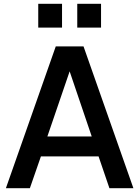

<svg xmlns="http://www.w3.org/2000/svg" viewBox="-20 -989 732 1009"><path d="M11 0H137L195 -167H498L555 0H681L419 -745H273ZM229 -272 346 -614 462 -272ZM181 -844H306V-969H181ZM386 -844H511V-969H386Z"/></svg>

Font: Custom Plus Jakarta Sans SemiBold
Style: Regular
Weight: 600
Designer: Gumpita Rahayu & FullSphere
Foundry: Tokotype & FullSphere
Version: Version 1.001;hotconv 1.0.117;makeotfexe 2.5.65602